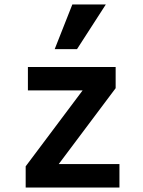

<svg xmlns="http://www.w3.org/2000/svg" viewBox="-20 -840 640 860"><path d="M95 0H515V-105H243L498 -445V-540H105V-435H350L95 -95ZM454 -820H304L225 -620H325Z"/></svg>

Font: CommitMono
Style: 700Regular
Weight: 700
Monospace: yes
Designer: Eigil Nikolajsen
Foundry: Eigil Nikolajsen
Version: Version 1.143